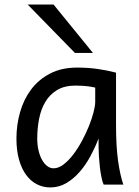

<svg xmlns="http://www.w3.org/2000/svg" viewBox="-20 -801 602 833"><path d="M393.1 -420.9Q387.2 -422.4 379.9 -423.8Q372.6 -425.3 362.5 -426.5Q352.5 -427.7 339.1 -428.7Q325.7 -429.7 307.6 -429.7Q259.8 -429.7 227.8 -410.4Q195.8 -391.1 176.8 -359.1Q157.7 -327.1 149.7 -285.6Q141.6 -244.1 141.6 -200.2Q141.6 -171.9 147.2 -148.2Q152.8 -124.5 162.6 -107.2Q172.4 -89.8 185.1 -80.3Q197.8 -70.8 212.4 -70.8Q233.9 -70.8 255.6 -87.4Q277.3 -104 297.4 -130.1Q317.4 -156.2 335 -188.7Q352.5 -221.2 365.5 -253.2Q378.4 -285.2 385.7 -313.5Q393.1 -341.8 393.1 -358.9ZM429.7 0Q424.3 -11.7 420.2 -32.2Q416 -52.7 413.3 -75.9Q410.6 -99.1 409.2 -122.1Q407.7 -145 407.7 -161.1V-200.2Q393.1 -162.1 372.8 -124.3Q352.5 -86.4 326.4 -56.2Q300.3 -25.9 268.1 -6.8Q235.8 12.2 197.8 12.2Q167 12.2 140.1 -1.5Q113.3 -15.1 93.5 -42Q73.7 -68.8 62.5 -108.6Q51.3 -148.4 51.3 -200.2Q51.3 -258.3 66.9 -313.7Q82.5 -369.1 114.7 -412.4Q147 -455.6 196.8 -481.7Q246.6 -507.8 314.9 -507.8Q362.3 -507.8 404.3 -501.7Q446.3 -495.6 483.4 -485.8V-258.8Q483.4 -166.5 492.2 -103.8Q501 -41 515.1 0ZM212.4 -781.2 383.3 -571.3H305.2L100.1 -781.2Z"/></svg>

Font: Andika FrenchTight
Style: Regular
Weight: 400
Designer: Victor Gaultney, Annie Olsen, Julie Remington, Don Collingsworth, Eric Hays, Becca Hirsbrunner
Foundry: SIL International
Version: Version 5.000 ; Dig1 Dig4Opn Dig7 LnSpcTght